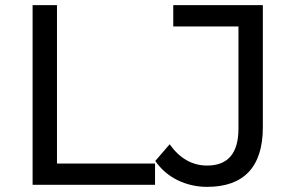

<svg xmlns="http://www.w3.org/2000/svg" viewBox="-20 -720 1144 748"><path d="M584 0V-83H202V-700H107V0ZM787 8C929 8 1004 -69 1004 -224V-700H655V-617H909V-219C909 -123 868 -75 787 -75C728 -75 679 -104 641 -158L585 -93C629 -28 705 8 787 8Z"/></svg>

Font: Montserrat-Alt1 Med
Style: Regular
Weight: 500
Designer: Differentunic
Foundry: Differentunic
Version: Version 7.222